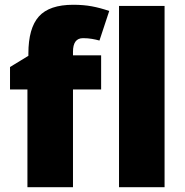

<svg xmlns="http://www.w3.org/2000/svg" viewBox="-20 -785 776 805"><path d="M404 -410H286V0H95V-410H22V-504L99 -551V-560Q99 -667 143 -716Q187 -765 287 -765Q330 -765 365 -758.5Q400 -752 438 -739L397 -615Q383 -619 365.5 -622Q348 -625 328 -625Q286 -625 286 -568V-553H404ZM670 0H479V-760H670Z"/></svg>

Font: Noto Sans Black
Style: Regular
Weight: 900
Designer: Monotype Design Team
Foundry: Monotype Imaging Inc.
Version: Version 2.007